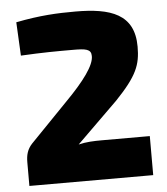

<svg xmlns="http://www.w3.org/2000/svg" viewBox="-51 -748 692 794"><g transform="rotate(-5 295.0 -351.0)"><path d="M291 -702C216 -702 145 -699 44 -679L51 -540C146 -545 196 -545 267 -545C320 -545 343 -542 343 -513C344 -474 298 -412 220 -333L65 -173C45 -151 39 -128 39 -98V0H553V-162H354C321 -162 289 -161 257 -153L427 -320C518 -415 535 -460 535 -535C535 -670 438 -702 291 -702Z"/></g></svg>

Font: Exo 2 Extra Bold
Style: Regular
Weight: 800
Designer: Natanael Gama
Version: Version 1.001;PS 001.001;hotconv 1.0.88;makeotf.lib2.5.64775